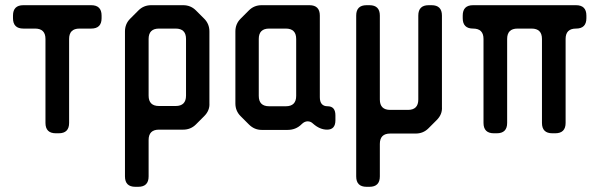

<svg xmlns="http://www.w3.org/2000/svg" viewBox="-20 -505 2307 739"><path d="M155 -32Q155 8 195 8H206Q246 8 246 -32V-355Q246 -395 286 -395H331Q371 -395 371 -435V-445Q371 -485 331 -485H70Q30 -485 30 -445V-435Q30 -395 70 -395H115Q155 -395 155 -355Z M552 -137V-355Q552 -395 592 -395H656Q696 -395 696 -355V-137Q696 -97 656 -97H592Q552 -97 552 -137ZM501 214H512Q552 214 552 174V34Q552 -6 592 -6H685Q714 -6 734 -26L766 -58Q788 -80 786 -108V-384Q786 -413 766 -433L734 -465Q714 -485 685 -485H562Q533 -485 513 -465L481 -433Q461 -413 461 -384V174Q461 214 501 214Z M976 -136V-355Q976 -395 1016 -395H1080Q1120 -395 1120 -355V-136Q1120 -96 1080 -96H1016Q976 -96 976 -136ZM938 -26Q959 -5 987 -5H1087Q1119 -5 1141 -27Q1152 -38 1164 -38Q1176 -38 1185 -29Q1211 -6 1239 -6Q1271 -6 1271 -42V-61Q1271 -96 1241 -96Q1211 -96 1211 -131V-445Q1211 -485 1171 -485H987Q958 -485 938 -465L906 -433Q886 -413 886 -384V-107Q886 -78 906 -58Z M1391 214H1402Q1442 214 1442 174V49Q1442 9 1482 9H1580Q1609 9 1629 -11L1661 -43Q1683 -65 1681 -93V-445Q1681 -485 1641 -485H1630Q1590 -485 1590 -445V-122Q1590 -82 1550 -82H1482Q1442 -82 1442 -122V-445Q1442 -485 1402 -485H1391Q1351 -485 1351 -445V174Q1351 214 1391 214Z M1841 -32Q1841 8 1881 8H1892Q1932 8 1932 -32V-355Q1932 -395 1972 -395H2026Q2066 -395 2066 -355V-32Q2066 8 2106 8H2117Q2157 8 2157 -32V-355Q2157 -395 2197 -395Q2237 -395 2237 -435V-445Q2237 -485 2197 -485H1801Q1761 -485 1761 -445V-435Q1761 -395 1801 -395Q1841 -395 1841 -355Z"/></svg>

Font: WD-XL Lubrifont TC
Style: Regular
Weight: 400
Designer: [WD-XL Lubrifont] Copyright 2020-2022 (c) NightFurySL2001, Skr-ZERO; [ZCOOL QingKe HuangYou] Copyright 2018-2022 (c) The
Version: Version 2.001;hotconv 1.1.1;makeotfexe 2.6.0